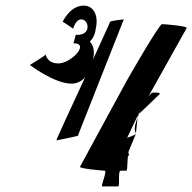

<svg xmlns="http://www.w3.org/2000/svg" viewBox="-20 -664 685 684"><path d="M87 -432C87 -432 174 -366 235 -366C253 -366 270 -374 283 -388C232 -278 179 -164 181 -164C181 -164 276 -182 258 -182L421 -595C419 -595 373 -590 372 -586C372 -584 344 -524 311 -451L312 -454C318 -483 312 -504 300 -516C313 -528 319 -544 322 -566C331 -612 312 -644 278 -644C229 -644 203 -586 203 -586C207 -586 240 -562 240 -562C242 -562 248 -595 270 -595C297 -595 308 -536 250 -540C251 -546 243 -510 241 -510C303 -510 232 -438 188 -438C144 -438 143 -474 142 -470C141 -464 83 -432 87 -432ZM265 -70C262 -63 347 -56 353 -56C363 -56 338 0 344 0H401C408 0 399 -56 410 -56H430C436 -56 432 -110 438 -110C444 -110 435 -117 438 -124L464 -187C458 -181 440 -176 433 -173L471 -253L645 -564C650 -571 567 -578 557 -578C547 -578 432 -378 428 -370ZM464 -187C465 -188 465 -188 465 -189C453 -204 465 -231 475 -258L471 -253ZM475 -258 546 -326C546 -326 562 -336 525 -334C512 -333 493 -296 475 -258Z"/></svg>

Font: Ampere
Style: SuCndIta
Weight: 400
Version: Version 1